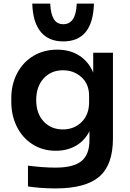

<svg xmlns="http://www.w3.org/2000/svg" viewBox="-20 -837 723 1071"><path d="M136 203V87Q222 98 290 98Q390 98 434.5 61.5Q479 25 479 -56V-105Q452 -52 403.5 -24Q355 4 291 4Q218 4 161.5 -32Q105 -68 74 -130.5Q43 -193 43 -269V-290Q43 -366 75.5 -428Q108 -490 166 -525Q224 -560 299 -560Q370 -560 422 -527Q474 -494 500 -432V-543H610V-64Q610 83 533.5 148.5Q457 214 291 214Q208 214 136 203ZM477 -267V-302Q477 -368 434.5 -406.5Q392 -445 331 -445Q265 -445 223.5 -399.5Q182 -354 182 -279Q182 -204 223.5 -159.5Q265 -115 331 -115Q393 -115 435 -156Q477 -197 477 -267ZM160 -817H260Q263 -758 280.5 -730Q298 -702 333 -702Q404 -702 408 -817H504Q498 -606 333 -606Q251 -606 207 -659.5Q163 -713 160 -817Z"/></svg>

Font: Sora-SIA SemiBold
Style: Regular
Weight: 600
Designer: Jonathan Barnbrook, Julián Moncada
Foundry: Barnbrook Fonts
Version: Version 2.000